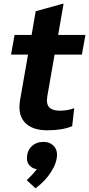

<svg xmlns="http://www.w3.org/2000/svg" viewBox="-20 -687 477 1027"><path d="M84 -114Q84 -131 87 -150L130 -395H39L58 -500H149L171 -627L316 -667H320L291 -500H437L418 -395H272L233 -172Q231 -156 231 -150Q231 -122 248 -108.5Q265 -95 301 -95Q341 -95 377 -108L366 -12Q313 10 233 10Q162 10 123 -22.5Q84 -55 84 -114ZM285 140Q285 183 253 233Q221 283 170 320L123 277Q127 273 144 256Q161 239 177 218Q154 215 139 199Q124 183 124 160Q124 121 148.5 96.5Q173 72 213 72Q245 72 265 91Q285 110 285 140Z"/></svg>

Font: Sarabun ExtraBold
Style: Italic
Weight: 800
Italic angle: -10°
Designer: Suppakit Chalermlarp | Katatrad Co.,Ltd.
Foundry: Cadson Demak Co.,Ltd.
Version: Version 1.000; ttfautohint (v1.6)